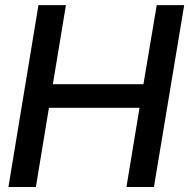

<svg xmlns="http://www.w3.org/2000/svg" viewBox="-20 -748 757 768"><path d="M13.7 0 133.8 -727.5H243.7L191.4 -411.1H553.7L606.9 -727.5H716.8L595.7 0H485.8L538.1 -316.9H175.8L123.5 0Z"/></svg>

Font: Inter Tight Medium
Style: Italic
Weight: 500
Italic angle: -9.39999°
Designer: Rasmus Andersson
Foundry: rsms
Version: Version 3.004